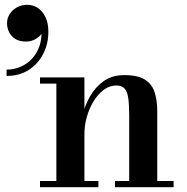

<svg xmlns="http://www.w3.org/2000/svg" viewBox="-20 -784 784 804"><path d="M333.5 -460V-26H392V0H147.5V-26H216V-434H147.5V-460ZM638.5 -319.5V-26H707V0H461.5V-26H521V-303Q521 -345 517.2 -372.2Q513.5 -399.5 502 -412.8Q490.5 -426 467 -426Q438 -426 413.5 -407.2Q389 -388.5 371 -358.5Q353 -328.5 343.2 -293.2Q333.5 -258 333.5 -224L315 -223Q315 -257 325 -299.2Q335 -341.5 356.8 -380.2Q378.5 -419 414 -444.2Q449.5 -469.5 500.5 -469.5Q558 -469.5 587.5 -450.2Q617 -431 627.8 -397Q638.5 -363 638.5 -319.5ZM7.5 -466V-492.5Q39.5 -492.5 67.2 -504.8Q95 -517 115.5 -539.8Q136 -562.5 146.2 -594Q156.5 -625.5 153 -665H161.5Q162.5 -654 152.8 -641Q143 -628 126.2 -619Q109.5 -610 89 -610Q50 -610 29.8 -632.8Q9.5 -655.5 9.5 -687Q9.5 -708 20.8 -725.5Q32 -743 51.5 -753.5Q71 -764 94.5 -764Q118.5 -764 138.5 -750.8Q158.5 -737.5 170.5 -712.2Q182.5 -687 182.5 -651Q182.5 -601.5 161.5 -559.5Q140.5 -517.5 101.2 -491.8Q62 -466 7.5 -466Z"/></svg>

Font: Bodoni Moda 9pt SemiBold
Style: Regular
Weight: 600
Designer: Owen Earl
Foundry: indestructible type
Version: Version 2.005